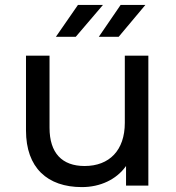

<svg xmlns="http://www.w3.org/2000/svg" viewBox="-20 -757 717 783"><path d="M86 -225C86 -73 173 6 314 6C389 6 455 -25 494 -80V0H585V-530H489V-256C489 -144 426 -80 325 -80C233 -80 182 -133 182 -236V-530H86ZM208 -607H289L400 -737H298ZM464 -607 573 -737H472L383 -607Z"/></svg>

Font: Malon Grotesk Med
Style: Regular
Weight: 500
Designer: Julieta Ulanovsky
Foundry: Julieta Ulanovsky
Version: Version 7.200